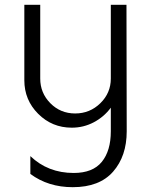

<svg xmlns="http://www.w3.org/2000/svg" viewBox="-20 -520 626 797"><path d="M505 -500 506 25Q506 128 449.5 192.5Q393 257 282 257Q180 257 106 202V128Q179 198 286 198Q365 198 402.5 152Q440 106 440 25V-73Q412 -35 369.5 -12.5Q327 10 278 10Q196 10 138.5 -47.5Q81 -105 81 -187V-500H147V-194Q147 -134 189 -91.5Q231 -49 292 -49Q353 -49 396.5 -91.5Q440 -134 440 -194V-500Z"/></svg>

Font: Orkney Light
Style: Regular
Weight: 300
Designer: Samuel Oakes and Alfredo Marco Pradil
Foundry: Alfredo Marco Pradil
Version: 1.0; ttfautohint (v1.5)